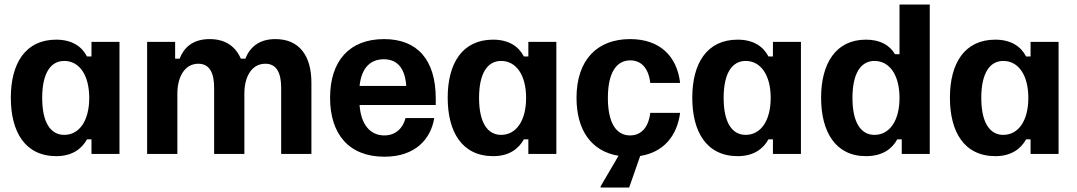

<svg xmlns="http://www.w3.org/2000/svg" viewBox="-20 -687 4807 857"><path d="M231.7 10C301.7 10 345 -22.5 368.3 -65H388.3V0H513.3V-500H388.3V-435H368.3C345 -480 300.8 -510 230.8 -510C94.2 -510 28.3 -405 28.3 -250.8C28.3 -100 90.8 10 231.7 10ZM266.7 -85C205.8 -85 168.3 -140 168.3 -250C168.3 -360 205.8 -415 266.7 -415C334.2 -415 378.3 -351.7 378.3 -250C378.3 -148.3 334.2 -85 266.7 -85Z M771.7 0V-270C771.7 -344.2 805 -402.5 865 -402.5C915 -402.5 935.8 -362.5 935.8 -295V0H1070.8V-270C1070.8 -344.2 1103.3 -402.5 1164.2 -402.5C1214.2 -402.5 1235 -362.5 1235 -295V0H1370V-317.5C1370 -437.5 1316.7 -512.5 1209.2 -512.5C1135 -512.5 1095 -475 1075 -425H1055C1030.8 -480.8 985 -512.5 915.8 -512.5C838.3 -512.5 800 -472.5 781.7 -425H761.7V-500H636.7V0Z M1695.8 12.5C1835.8 12.5 1903.3 -68.3 1918.3 -160H1790C1780 -118.3 1748.3 -82.5 1695.8 -82.5C1630 -82.5 1590.8 -134.2 1585 -218.3H1925V-246.7C1925 -420.8 1842.5 -512.5 1694.2 -512.5C1538.3 -512.5 1453.3 -413.3 1453.3 -250.8C1453.3 -88.3 1537.5 12.5 1695.8 12.5ZM1585 -303.3C1593.3 -383.3 1632.5 -422.5 1693.3 -422.5C1755.8 -422.5 1788.3 -379.2 1793.3 -303.3Z M2181.7 10C2251.7 10 2295 -22.5 2318.3 -65H2338.3V0H2463.3V-500H2338.3V-435H2318.3C2295 -480 2250.8 -510 2180.8 -510C2044.2 -510 1978.3 -405 1978.3 -250.8C1978.3 -100 2040.8 10 2181.7 10ZM2216.7 -85C2155.8 -85 2118.3 -140 2118.3 -250C2118.3 -360 2155.8 -415 2216.7 -415C2284.2 -415 2328.3 -351.7 2328.3 -250C2328.3 -148.3 2284.2 -85 2216.7 -85Z M2788.3 150 2837.5 9.2C2941.7 -7.5 3001.7 -79.2 3015.8 -183.3H2882.5C2875 -119.2 2842.5 -82.5 2792.5 -82.5C2728.3 -82.5 2693.3 -141.7 2693.3 -250C2693.3 -357.5 2728.3 -417.5 2793.3 -417.5C2842.5 -417.5 2875 -382.5 2882.5 -316.7H3015.8C3001.7 -437.5 2924.2 -512.5 2792.5 -512.5C2645.8 -512.5 2553.3 -420 2553.3 -250C2553.3 -107.5 2618.3 -11.7 2740.8 8.3L2660.8 145V150Z M3273.3 10C3343.3 10 3386.7 -22.5 3410 -65H3430V0H3555V-500H3430V-435H3410C3386.7 -480 3342.5 -510 3272.5 -510C3135.8 -510 3070 -405 3070 -250.8C3070 -100 3132.5 10 3273.3 10ZM3308.3 -85C3247.5 -85 3210 -140 3210 -250C3210 -360 3247.5 -415 3308.3 -415C3375.8 -415 3420 -351.7 3420 -250C3420 -148.3 3375.8 -85 3308.3 -85Z M3845 10C3919.2 10 3961.7 -22.5 3985 -65H4005V0H4130V-666.7H3995V-445H3975C3950.8 -485 3910 -510 3845 -510C3711.7 -510 3645 -405 3645 -250.8C3645 -100 3708.3 10 3845 10ZM3883.3 -85C3822.5 -85 3785 -140 3785 -250C3785 -360 3822.5 -415 3883.3 -415C3950.8 -415 3995 -351.7 3995 -250C3995 -148.3 3950.8 -85 3883.3 -85Z M4423.3 10C4493.3 10 4536.7 -22.5 4560 -65H4580V0H4705V-500H4580V-435H4560C4536.7 -480 4492.5 -510 4422.5 -510C4285.8 -510 4220 -405 4220 -250.8C4220 -100 4282.5 10 4423.3 10ZM4458.3 -85C4397.5 -85 4360 -140 4360 -250C4360 -360 4397.5 -415 4458.3 -415C4525.8 -415 4570 -351.7 4570 -250C4570 -148.3 4525.8 -85 4458.3 -85Z"/></svg>

Font: Familjen Grotesk
Style: Bold
Weight: 700
Designer: Anders Wikstroem, Jonas Baeckman, Matilda Gysing, Kristian Moeller
Foundry: Familjen STHLM AB
Version: Version 2.000